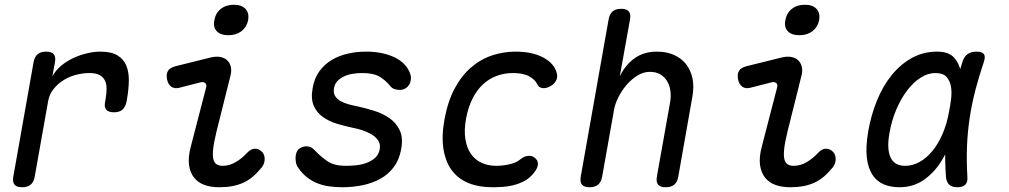

<svg xmlns="http://www.w3.org/2000/svg" viewBox="-20 -777 4240 807"><path d="M73 10Q50 10 41 -1Q32 -12 36 -35L121 -515Q125 -538 138 -549Q151 -560 174 -560Q197 -560 206 -549Q215 -538 211 -515L200 -456Q213 -480 235 -499Q257 -518 285 -531.5Q313 -545 343.5 -552.5Q374 -560 403 -560Q448 -560 474 -544Q500 -528 511 -501Q522 -474 521.5 -438Q521 -402 514 -362L512 -350Q507 -327 494.5 -316Q482 -305 459 -305Q436 -305 426.5 -316Q417 -327 422 -350L424 -362Q428 -385 428 -404.5Q428 -424 421 -438.5Q414 -453 398.5 -461.5Q383 -470 356 -470Q330 -470 301.5 -463Q273 -456 248.5 -441Q224 -426 205.5 -403.5Q187 -381 182 -350L126 -35Q122 -12 109 -1Q96 10 73 10Z M733 -408Q713 -403 699.5 -413Q686 -423 682 -444Q678 -467 686.5 -480Q695 -493 719 -499L864 -535Q888 -541 906 -537.5Q924 -534 935 -523.5Q946 -513 950 -496.5Q954 -480 949 -460L890 -224Q879 -179 876 -151Q873 -123 877 -107.5Q881 -92 891 -86Q901 -80 916 -80Q944 -80 970.5 -95.5Q997 -111 1018 -134Q1035 -152 1051 -152Q1067 -152 1079 -141Q1092 -130 1092.5 -109.5Q1093 -89 1079 -72Q1061 -50 1042 -34Q1023 -18 1001.5 -8.5Q980 1 955.5 5.5Q931 10 901 10Q867 10 840 0.5Q813 -9 796 -30Q779 -51 774.5 -83.5Q770 -116 782 -161L846 -408Q850 -422 842.5 -428Q835 -434 823 -431ZM940 -629Q907 -629 891 -646Q875 -663 881 -692Q886 -722 908 -739.5Q930 -757 963 -757Q996 -757 1012 -739.5Q1028 -722 1023 -692Q1017 -663 995 -646Q973 -629 940 -629Z M1419 10Q1389 10 1362 6Q1335 2 1312 -7.5Q1289 -17 1269.5 -32.5Q1250 -48 1234 -71Q1226 -82 1223.5 -96Q1221 -110 1223 -124Q1227 -146 1240.5 -154Q1254 -162 1268 -162Q1279 -162 1287 -158Q1295 -154 1304 -144Q1331 -116 1358.5 -98Q1386 -80 1434 -80Q1451 -80 1474 -82Q1497 -84 1518.5 -91.5Q1540 -99 1556 -113Q1572 -127 1576 -150Q1580 -172 1569 -187.5Q1558 -203 1539.5 -213.5Q1521 -224 1500 -230.5Q1479 -237 1462 -240Q1429 -247 1396 -257Q1363 -267 1337.5 -285Q1312 -303 1299 -332Q1286 -361 1294 -406Q1301 -448 1322 -477Q1343 -506 1373.5 -524.5Q1404 -543 1441.5 -551.5Q1479 -560 1519 -560Q1584 -560 1633 -538.5Q1682 -517 1701 -475Q1706 -464 1707 -455Q1708 -446 1706 -439Q1704 -423 1691.5 -411Q1679 -399 1659 -399Q1650 -399 1638.5 -402.5Q1627 -406 1619 -417Q1599 -441 1574 -455.5Q1549 -470 1503 -470Q1481 -470 1460.5 -466.5Q1440 -463 1424 -455Q1408 -447 1397.5 -435.5Q1387 -424 1384 -407Q1380 -387 1388.5 -373.5Q1397 -360 1411.5 -352Q1426 -344 1444 -339Q1462 -334 1478 -331Q1515 -323 1552 -311.5Q1589 -300 1617.5 -280Q1646 -260 1660.5 -228.5Q1675 -197 1666 -149Q1658 -105 1635 -74.5Q1612 -44 1578.5 -25.5Q1545 -7 1504 1.5Q1463 10 1419 10Z M1848 -274Q1862 -351 1891 -405Q1920 -459 1960 -493.5Q2000 -528 2048 -544Q2096 -560 2146 -560Q2184 -560 2212.5 -553.5Q2241 -547 2262 -536Q2283 -525 2296.5 -511Q2310 -497 2316 -482Q2326 -459 2319 -442Q2312 -425 2294 -415Q2274 -404 2258.5 -407Q2243 -410 2237 -425Q2229 -442 2204.5 -456Q2180 -470 2136 -470Q2100 -470 2067.5 -458Q2035 -446 2009.5 -422Q1984 -398 1966 -362.5Q1948 -327 1939 -279Q1930 -230 1936 -192.5Q1942 -155 1959.5 -130Q1977 -105 2004.5 -92.5Q2032 -80 2066 -80Q2092 -80 2121.5 -86.5Q2151 -93 2168 -108Q2182 -120 2200 -122Q2218 -124 2232 -110Q2238 -104 2240 -96.5Q2242 -89 2240 -80Q2238 -71 2231.5 -60.5Q2225 -50 2213 -38Q2197 -22 2177 -12.5Q2157 -3 2136 2Q2115 7 2092.5 8.5Q2070 10 2048 10Q1993 10 1950.5 -7Q1908 -24 1881 -58.5Q1854 -93 1844.5 -147Q1835 -201 1848 -274Z M2511 -35Q2507 -12 2494 -1Q2481 10 2458 10Q2435 10 2426 -1Q2417 -12 2421 -35L2538 -695Q2542 -718 2555 -729Q2568 -740 2591 -740Q2614 -740 2623 -729Q2632 -718 2628 -695L2585 -456Q2608 -504 2647 -532Q2686 -560 2741 -560Q2781 -560 2812 -546.5Q2843 -533 2863 -508Q2883 -483 2890.5 -448Q2898 -413 2890 -370L2831 -35Q2827 -12 2814 -1Q2801 10 2778 10Q2755 10 2746 -1Q2737 -12 2741 -35L2796 -344Q2801 -370 2798 -393.5Q2795 -417 2784.5 -435Q2774 -453 2756 -464Q2738 -475 2711 -475Q2684 -475 2658.5 -459Q2633 -443 2613 -419.5Q2593 -396 2579 -368Q2565 -340 2561 -316Z M3133 -408Q3113 -403 3099.5 -413Q3086 -423 3082 -444Q3078 -467 3086.5 -480Q3095 -493 3119 -499L3264 -535Q3288 -541 3306 -537.5Q3324 -534 3335 -523.5Q3346 -513 3350 -496.5Q3354 -480 3349 -460L3290 -224Q3279 -179 3276 -151Q3273 -123 3277 -107.5Q3281 -92 3291 -86Q3301 -80 3316 -80Q3344 -80 3370.5 -95.5Q3397 -111 3418 -134Q3435 -152 3451 -152Q3467 -152 3479 -141Q3492 -130 3492.5 -109.5Q3493 -89 3479 -72Q3461 -50 3442 -34Q3423 -18 3401.5 -8.5Q3380 1 3355.5 5.5Q3331 10 3301 10Q3267 10 3240 0.5Q3213 -9 3196 -30Q3179 -51 3174.5 -83.5Q3170 -116 3182 -161L3246 -408Q3250 -422 3242.5 -428Q3235 -434 3223 -431ZM3340 -629Q3307 -629 3291 -646Q3275 -663 3281 -692Q3286 -722 3308 -739.5Q3330 -757 3363 -757Q3396 -757 3412 -739.5Q3428 -722 3423 -692Q3417 -663 3395 -646Q3373 -629 3340 -629Z M3760 10Q3724 10 3695 -2Q3666 -14 3647.5 -41.5Q3629 -69 3623.5 -113.5Q3618 -158 3629 -224Q3641 -293 3666 -354.5Q3691 -416 3728 -461.5Q3765 -507 3813 -533.5Q3861 -560 3919 -560Q3967 -560 3989.5 -535.5Q4012 -511 4019 -473.5Q4026 -436 4021 -391.5Q4016 -347 4009 -308Q4000 -253 3981.5 -196.5Q3963 -140 3933 -94Q3903 -48 3860 -19Q3817 10 3760 10ZM3785 -80Q3816 -80 3845.5 -96.5Q3875 -113 3899.5 -143Q3924 -173 3942 -215Q3960 -257 3969 -308Q3974 -332 3977.5 -360.5Q3981 -389 3977 -413Q3973 -437 3958.5 -453.5Q3944 -470 3911 -470Q3880 -470 3849.5 -450.5Q3819 -431 3793 -397Q3767 -363 3747 -316Q3727 -269 3718 -215Q3707 -151 3723 -115.5Q3739 -80 3785 -80ZM4025 -516Q4033 -541 4048 -550.5Q4063 -560 4084 -560Q4108 -560 4115.5 -549.5Q4123 -539 4115 -516Q4095 -457 4080 -399.5Q4065 -342 4056 -283.5Q4047 -225 4044.5 -163.5Q4042 -102 4046 -34Q4048 -12 4037.5 -1Q4027 10 4004 10Q3981 10 3969.5 -1Q3958 -12 3956 -34Q3951 -102 3953.5 -163.5Q3956 -225 3965.5 -283.5Q3975 -342 3990.5 -399.5Q4006 -457 4025 -516Z"/></svg>

Font: Maple Mono
Style: Italic
Weight: 400
Italic angle: -10°
Monospace: yes
Designer: subframe7536
Version: Version 7.300